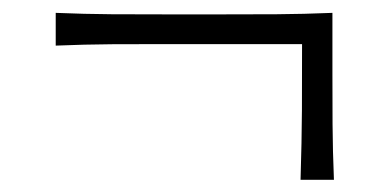

<svg xmlns="http://www.w3.org/2000/svg" viewBox="-20 -457 618 306"><path d="M459 -170.4Q460.9 -231.4 461.2 -281.7Q461.4 -332 461.4 -386.7H238.3Q201.2 -386.7 158 -386.5Q114.7 -386.2 68.8 -384.3V-436.5Q114.7 -434.6 158 -434.3Q201.2 -434.1 238.3 -434.1H340.3Q377.9 -434.1 420.9 -434.3Q463.9 -434.6 509.8 -436.5V-339.8Q509.8 -302.7 510 -259.5Q510.3 -216.3 512.2 -170.4Z"/></svg>

Font: Pinar-DS3-FD Light
Style: Regular
Weight: 300
Designer: Amin Abedi
Version: Version 3.000